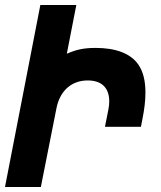

<svg xmlns="http://www.w3.org/2000/svg" viewBox="-22 -749 644 769"><path d="M-2 0H141.6L204.1 -315.4C217.8 -384.8 263.7 -426.8 329.6 -426.8C385.3 -426.8 415.5 -397 415.5 -343.3C415.5 -333.5 414.6 -321.8 412.1 -310.1L398.4 -241.2H542.5L548.8 -273.9C556.2 -311.5 560.5 -345.2 560.5 -377.9C560.5 -425.8 551.3 -462.4 532.2 -490.2C500.5 -536.1 439.9 -557.1 360.4 -557.1C310.1 -557.1 279.8 -548.8 245.6 -533.7L283.7 -729H139.6Z"/></svg>

Font: Hack
Style: Bold Oblique
Weight: 700
Italic angle: -12°
Monospace: yes
Designer: Christopher Simpkins
Foundry: Christopher Simpkins
Version: Version 2.010